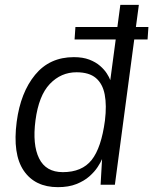

<svg xmlns="http://www.w3.org/2000/svg" viewBox="-20 -763 633 793"><path d="M288 -600 291.5 -651.5H593L589.5 -600ZM219 10Q124.5 10 78 -58.2Q31.5 -126.5 49 -260.5Q65 -381 125 -454Q185 -527 285 -527Q322 -527 348.8 -516.8Q375.5 -506.5 393.2 -491Q411 -475.5 421.2 -459.5Q431.5 -443.5 435.5 -432L477 -743H553.5L454.5 0H395.5L401.5 -106Q396 -92.5 383.2 -73Q370.5 -53.5 349 -34.5Q327.5 -15.5 295.5 -2.8Q263.5 10 219 10ZM239.5 -52Q318.5 -52 358.5 -102.2Q398.5 -152.5 413.5 -265.5Q421 -328 412.5 -372.5Q404 -417 376 -440.8Q348 -464.5 296 -464.5Q232 -464.5 186 -416.5Q140 -368.5 126.5 -265.5Q113.5 -165.5 141.5 -108.8Q169.5 -52 239.5 -52Z"/></svg>

Font: Public Sans Thin Light
Style: Italic
Weight: 300
Italic angle: -8°
Version: Version 2.001